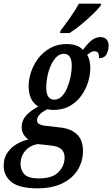

<svg xmlns="http://www.w3.org/2000/svg" viewBox="-69 -786 612 1046"><path d="M133 240Q37 240 -6 206Q-49 172 -49 117Q-49 76 -29.5 47Q-10 18 21 -0.5Q52 -19 86 -26Q71 -36 60 -53Q49 -70 49 -94Q49 -128 71.5 -154.5Q94 -181 139 -206Q87 -238 87 -317Q87 -353 100 -393Q113 -433 139 -467.5Q165 -502 204 -524Q243 -546 295 -546Q322 -546 345 -538.5Q368 -531 383 -514Q403 -543 426.5 -563.5Q450 -584 479 -584Q501 -584 512 -570.5Q523 -557 523 -537Q523 -515 512 -492Q501 -469 470 -469Q473 -507 446 -507Q434 -507 425 -501Q416 -495 406 -487Q423 -459 423 -416Q423 -379 411 -339.5Q399 -300 374.5 -265.5Q350 -231 312 -209Q274 -187 221 -187Q204 -187 190 -191Q169 -182 151 -166Q133 -150 133 -131Q133 -116 145.5 -109.5Q158 -103 176 -101L263 -91Q320 -84 351.5 -53Q383 -22 383 37Q383 92 355 138.5Q327 185 271.5 212.5Q216 240 133 240ZM226 -243Q250 -243 267.5 -261Q285 -279 297 -307.5Q309 -336 315.5 -368Q322 -400 322 -427Q322 -493 279 -493Q256 -493 238 -475Q220 -457 207.5 -428.5Q195 -400 189 -368.5Q183 -337 183 -310Q183 -274 194.5 -258.5Q206 -243 226 -243ZM142 186Q217 186 250 151.5Q283 117 283 72Q283 44 266 27.5Q249 11 209 7L139 -1Q95 5 69 35.5Q43 66 43 107Q43 142 64.5 164Q86 186 142 186ZM258 -606 261 -619Q284 -649 312.5 -689.5Q341 -730 361 -766H483L480 -756Q466 -737 436.5 -708.5Q407 -680 373 -652Q339 -624 310 -606Z"/></svg>

Font: Noto Serif ExtraCondensed SemiBold
Style: Italic
Weight: 600
Width: 2
Italic angle: -12°
Designer: Monotype Design Team
Foundry: Monotype Imaging Inc.
Version: Version 2.013